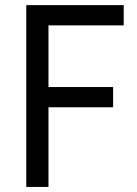

<svg xmlns="http://www.w3.org/2000/svg" viewBox="-20 -740 542 760"><path d="M84 -719.7H469.7V-639.6H171.9V-395.5H427.7V-315.4H171.9V0H84Z"/></svg>

Font: Reddit Sans Vanilla
Style: Regular
Weight: 400
Designer: Stephen Hutchings
Foundry: Reddit
Version: Version 1.013